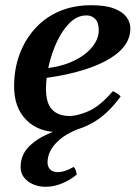

<svg xmlns="http://www.w3.org/2000/svg" viewBox="-20 -490 530 735"><path d="M155 225Q115 225 87 204Q59 183 59 150Q59 104 89.5 72.5Q120 41 170 20Q220 -1 276 -16L291 0Q230 21 196 56Q162 91 162 132Q162 148 172 158.5Q182 169 202 169Q213 169 228 164.5Q243 160 262 149Q268 155 270.5 163.5Q273 172 274 178Q252 197 220 211Q188 225 155 225ZM247 -46Q276 -46 319 -64.5Q362 -83 412 -141Q421 -137 428 -132.5Q435 -128 442 -121Q389 -48 327.5 -16Q266 16 206 16Q127 16 80.5 -31Q34 -78 34 -159Q34 -225 54.5 -281Q75 -337 113.5 -380Q152 -423 206.5 -446.5Q261 -470 329 -470Q384 -470 416.5 -457.5Q449 -445 464 -425Q479 -405 479 -381Q479 -342 453.5 -310.5Q428 -279 381.5 -255Q335 -231 272.5 -214.5Q210 -198 136 -189L135 -227Q202 -231 252 -252.5Q302 -274 330 -306.5Q358 -339 358 -374Q358 -404 344.5 -417.5Q331 -431 311 -431Q276 -431 247.5 -403Q219 -375 198.5 -331.5Q178 -288 167 -240Q156 -192 156 -150Q156 -95 179.5 -70.5Q203 -46 247 -46Z"/></svg>

Font: Poltawski Nowy SemiBold
Style: Italic
Weight: 600
Italic angle: -12°
Version: Version 1.001;gftools[0.9.25]